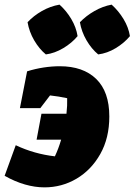

<svg xmlns="http://www.w3.org/2000/svg" viewBox="-44 -795 581 829"><path d="M114 -192 135 -304H243Q247 -339 246 -371Q209 -379 172 -383L130 -328H42L73 -487Q108 -498 144 -503.5Q180 -509 214 -509Q315 -509 371.5 -454Q428 -399 428 -292Q428 -199 389 -130Q350 -61 286.5 -23.5Q223 14 148 14Q107 14 63.5 1.5Q20 -11 -24 -36L24 -168Q64 -149 106.5 -137Q149 -125 193 -120Q209 -154 220 -192ZM213 -775Q243 -748 264 -712.5Q285 -677 291 -639Q266 -609 229 -587Q192 -565 154 -560Q125 -584 103.5 -621Q82 -658 75 -699Q101 -727 137 -747.5Q173 -768 213 -775ZM438 -775Q468 -748 489.5 -712.5Q511 -677 517 -639Q492 -609 455.5 -587Q419 -565 380 -560Q351 -584 329.5 -621Q308 -658 301 -699Q328 -727 364 -747.5Q400 -768 438 -775Z"/></svg>

Font: Piazzolla Black
Style: Italic
Weight: 900
Italic angle: -11.3°
Designer: Juan Pablo del Peral
Foundry: Huerta Tipografica
Version: Version 1.330